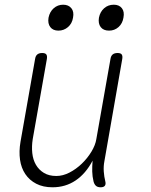

<svg xmlns="http://www.w3.org/2000/svg" viewBox="-20 -785 640 815"><path d="M407 10Q394 10 387 3.5Q380 -3 377 -15Q372 -36 371.5 -57Q371 -78 373 -103Q344 -48 301 -19Q258 10 203 10Q163 10 134 -5Q105 -20 87.5 -46Q70 -72 65 -107Q60 -142 67 -183L129 -535Q131 -548 138.5 -554Q146 -560 159 -560Q172 -560 176.5 -554Q181 -548 179 -535L119 -195Q114 -164 117 -135.5Q120 -107 132.5 -85.5Q145 -64 166.5 -51Q188 -38 219 -38Q247 -38 275 -52.5Q303 -67 327 -90Q351 -113 368 -141Q385 -169 389 -195L449 -535Q451 -548 458.5 -554Q466 -560 479 -560Q492 -560 496.5 -554Q501 -548 499 -535L423 -100Q419 -79 420.5 -57Q422 -35 427 -15Q430 -3 425 3.5Q420 10 407 10ZM443 -655Q419 -655 407.5 -670Q396 -685 400 -710Q405 -735 422 -750Q439 -765 463 -765Q486 -765 497.5 -750Q509 -735 504 -710Q500 -685 483 -670Q466 -655 443 -655ZM228 -655Q205 -655 193.5 -670Q182 -685 186 -710Q191 -735 208 -750Q225 -765 248 -765Q271 -765 283 -750Q295 -735 290 -710Q286 -685 268.5 -670Q251 -655 228 -655Z"/></svg>

Font: Maple Mono NL Thin
Style: Italic
Weight: 250
Italic angle: -10°
Monospace: yes
Designer: subframe7536
Version: Version 7.000